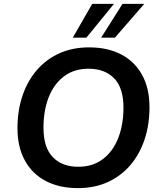

<svg xmlns="http://www.w3.org/2000/svg" viewBox="-20 -959 825 989"><path d="M381 10Q287 10 217 -26Q147 -62 108.5 -131.5Q70 -201 70 -299Q70 -389 95.5 -465Q121 -541 169 -597Q217 -653 285 -684Q353 -715 439 -715Q534 -715 603.5 -679Q673 -643 711.5 -574Q750 -505 750 -407Q750 -316 724.5 -240Q699 -164 651 -108Q603 -52 535 -21Q467 10 381 10ZM383 -100Q458 -100 510 -139.5Q562 -179 589 -248Q616 -317 616 -405Q616 -506 568 -555.5Q520 -605 436 -605Q362 -605 310 -566Q258 -527 231 -458.5Q204 -390 204 -301Q204 -199 252 -149.5Q300 -100 383 -100ZM355 -765 455 -939H567L425 -765ZM501 -765 611 -939H723L572 -765Z"/></svg>

Font: Nunito Sans 12pt ExtraLight 12pt
Style: Bold Italic
Weight: 700
Italic angle: -9°
Version: Version 3.101;gftools[0.9.27]